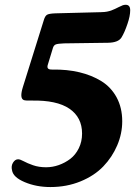

<svg xmlns="http://www.w3.org/2000/svg" viewBox="-20 -669 557 787"><path d="M206.1 -614.3 393.6 -619.1Q401.4 -619.1 408 -619.9Q414.6 -620.6 418.5 -621.3Q422.4 -622.1 427.7 -623.5Q433.1 -625 435.3 -625.7Q437.5 -626.5 443.6 -629.2Q449.7 -631.8 452.1 -632.8Q456.5 -634.8 467 -640.1Q477.5 -645.5 483.4 -647.5Q489.3 -649.4 495.1 -649.4Q513.7 -649.4 513.7 -627Q513.7 -603.5 502.4 -570.8Q490.2 -534.7 477.5 -514.6Q464.4 -494.6 423.3 -493.7L242.7 -491.2Q217.8 -490.2 209.2 -487.1Q200.7 -483.9 197.3 -473.6L176.3 -404.8Q172.4 -393.6 176.8 -388.4Q181.2 -383.3 195.8 -383.8Q254.9 -384.8 305.4 -372.8Q356 -360.8 395.8 -336.2Q435.5 -311.5 458.3 -269.3Q481 -227.1 481 -171.9Q481 -121.1 460.4 -73Q439.9 -24.9 403.3 13.2Q366.7 51.3 310.1 74.5Q253.4 97.7 186.5 97.7Q128.9 97.7 81.3 77.6Q33.7 57.6 29.3 28.8Q24.9 11.2 33.4 -2.4Q42 -16.1 54.2 -16.1Q62.5 -16.1 77.1 -8.1Q91.8 0 115.5 8.3Q139.2 16.6 168.9 16.6Q195.3 16.6 220.9 7.6Q246.6 -1.5 268.1 -17.8Q289.6 -34.2 303 -61.3Q316.4 -88.4 316.4 -121.6Q316.4 -188 264.6 -223.4Q212.9 -258.8 109.4 -256.8Q83.5 -256.3 77.6 -258.8Q59.1 -266.1 74.2 -313.5L160.2 -588.4Q164.6 -603 172.4 -608.2Q180.2 -613.3 206.1 -614.3Z"/></svg>

Font: Cooper*
Style: Bold Italic
Weight: 700
Italic angle: -7°
Designer: Owen Earl
Foundry: indestructible type*
Version: Version 0.001